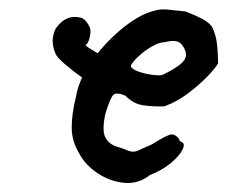

<svg xmlns="http://www.w3.org/2000/svg" viewBox="-20 -410 496 419"><path d="M224 -212Q213 -218 194.5 -226Q176 -234 159 -241Q143 -252 124 -268Q105 -284 101 -293Q93 -312 95.5 -328Q98 -344 104 -351Q126 -380 158 -371Q166 -367 170.5 -360Q175 -353 176 -350Q179 -344 176 -329.5Q173 -315 167 -312Q164 -311 188.5 -296.5Q213 -282 252 -266ZM315 -386Q330 -391 346.5 -389Q363 -387 385 -385Q408 -376 422 -368.5Q436 -361 443 -351Q452 -333 454 -309.5Q456 -286 456 -272Q450 -261 432 -242.5Q414 -224 390 -206Q366 -188 339 -178Q317 -177 294 -180Q271 -183 254 -201Q235 -209 228 -203.5Q221 -198 210 -162Q202 -125 210 -110Q218 -95 235 -90Q249 -86 256.5 -82.5Q264 -79 271 -79Q278 -79 289 -85Q302 -91 306 -92.5Q310 -94 314 -96.5Q318 -99 328 -105Q340 -112 349 -115.5Q358 -119 366 -112Q370 -109 371 -105.5Q372 -102 376 -100Q385 -97 378 -83Q371 -69 352 -53.5Q333 -38 307 -28Q282 -8 251 -11Q220 -14 193 -32Q166 -50 153 -75Q137 -101 136.5 -130Q136 -159 146 -200Q151 -229 169 -259Q187 -289 212 -315.5Q237 -342 264 -361Q291 -380 315 -386ZM340 -318Q329 -318 315 -310.5Q301 -303 289 -293Q277 -283 270.5 -274.5Q264 -266 266 -264Q269 -259 280.5 -254.5Q292 -250 307 -247.5Q322 -245 333 -246Q349 -253 366.5 -264.5Q384 -276 386 -289Q386 -302 376 -313.5Q366 -325 340 -318Z"/></svg>

Font: Caveat SemiBold
Style: Regular
Weight: 600
Designer: Pablo Impallari
Foundry: Pablo Impallari
Version: Version 2.000